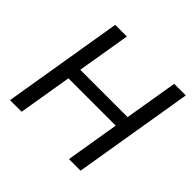

<svg xmlns="http://www.w3.org/2000/svg" viewBox="-177 -910 1094 1094"><g transform="rotate(45 370.0 -363.5)"><path d="M40.5 0H134.2L187.9 -323.2H569.2L515.6 0H609L729.8 -727.3H636.4L582.7 -405.5H201.3L255 -727.3H161.2Z"/></g></svg>

Font: Margiela Sans Text
Style: Italic
Weight: 400
Italic angle: -9.39999°
Designer: Stefan Endress, Andreas Faust
Version: Version 1.100;FEAKit 1.0